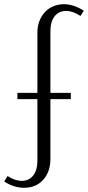

<svg xmlns="http://www.w3.org/2000/svg" viewBox="-84 -727 419 914"><path d="M31 167Q-18 167 -64 137L-48 111Q-12 134 19 134Q54 134 74 108.5Q94 83 94 40V-255H-1V-285H94V-572Q94 -602 103.5 -626.5Q113 -651 129.5 -669Q146 -687 169.5 -697Q193 -707 220 -707Q267 -707 315 -676L299 -651Q263 -675 231 -675Q196 -675 176 -649.5Q156 -624 156 -579V-285H253V-255H156V29Q156 91 121.5 129Q87 167 31 167Z"/></svg>

Font: Moniqa Paragraph
Style: Regular
Weight: 400
Designer: Rajesh Rajput
Foundry: Rajesh Rajput
Version: Version 1.000